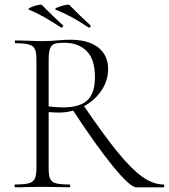

<svg xmlns="http://www.w3.org/2000/svg" viewBox="-20 -797 719 817"><path d="M287 -333 335 -349Q423 -220 482 -148Q541 -76 586.5 -44Q632 -12 676 -12Q679 -12 679 -6Q679 0 676 0H560Q534 0 461.5 -88.5Q389 -177 287 -333ZM440 -503Q440 -454 411.5 -411.5Q383 -369 334.5 -343.5Q286 -318 230 -318Q213 -318 187 -320V-81Q187 -50 193.5 -36Q200 -22 218 -17Q236 -12 276 -12Q279 -12 279 -6Q279 0 276 0Q246 0 228 -1L160 -2L94 -1Q76 0 44 0Q42 0 42 -6Q42 -12 44 -12Q84 -12 102.5 -17Q121 -22 128 -36.5Q135 -51 135 -81V-544Q135 -574 128.5 -588Q122 -602 103.5 -607.5Q85 -613 46 -613Q43 -613 43 -619Q43 -625 46 -625L94 -624Q134 -622 160 -622Q178 -622 194 -623Q210 -624 222 -625Q254 -628 277 -628Q356 -628 398 -595Q440 -562 440 -503ZM254 -615Q226 -615 213 -611Q200 -607 193.5 -592Q187 -577 187 -542V-344Q225 -340 247 -340Q320 -340 352 -370.5Q384 -401 384 -469Q384 -545 348.5 -580Q313 -615 254 -615ZM217 -756Q210 -759 223.5 -765Q237 -771 254.5 -775Q272 -779 275 -776Q324 -726 365 -689L366 -687Q366 -684 363 -681Q360 -678 357 -680Q318 -706 287 -723Q256 -740 217 -756ZM103 -756Q97 -759 109.5 -765Q122 -771 138.5 -775Q155 -779 158 -776Q207 -726 248 -689L249 -687Q249 -684 246 -681Q243 -678 240 -680Q198 -707 168.5 -724Q139 -741 103 -756Z"/></svg>

Font: Cormorant SC Light
Style: Regular
Weight: 300
Designer: Christian Thalmann (Catharsis Fonts)
Foundry: Catharsis Fonts
Version: Version 4.000